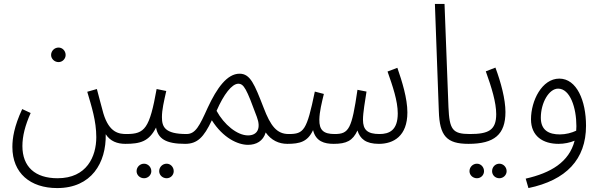

<svg xmlns="http://www.w3.org/2000/svg" viewBox="-20 -727 3057 977"><path d="M278 -411C298 -411 314 -428 314 -447C314 -468 298 -485 278 -485C257 -485 240 -468 240 -447C240 -428 257 -411 278 -411ZM43 21C43 154 134 230 271 230C445 230 521 102 518 -44C541 -8 577 5 618 5C641 5 651 -6 651 -21C651 -36 642 -45 624 -45C587 -45 536 -50 506 -150C494 -193 485 -229 473 -274L424 -260C446 -185 470 -112 470 -29C470 69 422 180 273 180C159 180 94 122 94 16C94 -35 108 -89 136 -152L93 -172C52 -84 43 -24 43 21Z M617 5C694 5 738 -7 774 -78C784 -23 821 5 922 5C947 5 956 -7 956 -21C956 -34 949 -45 929 -45C818 -45 804 -82 804 -131C804 -169 814 -210 826 -264L777 -274C741 -73 717 -45 624 -45ZM828 180C848 180 864 164 864 144C864 123 848 106 828 106C807 106 790 123 790 144C790 164 807 180 828 180ZM713 180C733 180 750 164 750 144C750 123 733 106 713 106C692 106 675 123 675 144C675 164 692 180 713 180Z M922 5C984 5 1017 -28 1058 -115C1115 -25 1190 10 1242 10C1284 10 1319 -9 1332 -53C1360 -13 1399 5 1442 5C1466 5 1476 -6 1476 -21C1476 -36 1466 -45 1449 -45C1389 -45 1357 -85 1321 -180C1275 -298 1254 -352 1199 -352C1136 -352 1084 -280 1037 -179C995 -86 975 -45 929 -45ZM1082 -163C1119 -248 1160 -300 1192 -301C1221 -301 1234 -276 1287 -132C1309 -74 1290 -38 1242 -38C1187 -38 1120 -93 1082 -163Z M1442 5C1506 5 1546 -6 1573 -65C1587 -7 1631 5 1678 5C1743 5 1775 -11 1799 -63C1812 -21 1841 5 1908 5C1982 5 2053 -34 2053 -155C2053 -226 2026 -313 2002 -382L1952 -363C1978 -289 2004 -214 2004 -150C2004 -64 1961 -45 1911 -45C1850 -45 1827 -66 1827 -118C1827 -153 1838 -216 1845 -261L1799 -270C1770 -71 1756 -45 1683 -45C1627 -45 1604 -64 1605 -119C1606 -160 1617 -203 1628 -249L1582 -261C1541 -62 1526 -45 1449 -45Z M2364 5C2388 5 2398 -7 2398 -21C2398 -34 2391 -45 2371 -45C2282 -45 2267 -68 2262 -182L2242 -707H2193L2213 -161C2217 -35 2253 5 2364 5Z M2364 5C2496 5 2552 -43 2552 -157C2552 -222 2529 -308 2501 -383L2452 -364C2482 -281 2505 -205 2505 -146C2505 -64 2465 -45 2371 -45ZM2521 180C2541 180 2558 164 2558 144C2558 123 2541 106 2521 106C2500 106 2484 123 2484 144C2484 164 2500 180 2521 180ZM2407 180C2427 180 2443 164 2443 144C2443 123 2427 106 2407 106C2386 106 2369 123 2369 144C2369 164 2386 180 2407 180Z M2669 230C2861 190 2962 84 2962 -87C2962 -214 2915 -327 2826 -327C2738 -327 2682 -215 2682 -120C2682 -34 2743 5 2822 5C2851 5 2880 -1 2904 -11C2876 98 2783 153 2655 182ZM2732 -128C2732 -205 2774 -276 2820 -276C2881 -276 2913 -179 2913 -85C2913 -77 2912 -69 2912 -62C2889 -51 2859 -43 2829 -43C2774 -43 2732 -63 2732 -128Z"/></svg>

Font: Noto Sans Arabic UI Cn Lt
Style: Regular
Weight: 300
Width: 3
Designer: Monotype Design Team, Nadine Chahine and Nizar Qandah
Foundry: Monotype Imaging Inc.
Version: Version 2.010